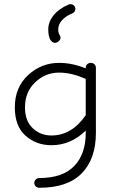

<svg xmlns="http://www.w3.org/2000/svg" viewBox="-20 -697 549 907"><path d="M223 -11Q151 -11 100.5 -56Q50 -101 50 -190Q50 -284 112.5 -342Q175 -400 259 -400Q321 -400 385 -374V-377Q385 -387 392 -393.5Q399 -400 409 -400Q419 -400 426 -393.5Q433 -387 433 -377V-69Q433 53 366.5 121.5Q300 190 166 190Q156 190 149 183.5Q142 177 142 167Q142 158 149 151Q156 144 166 144Q276 144 330.5 87.5Q385 31 385 -69V-80Q314 -11 223 -11ZM223 -57Q319 -57 385 -153V-324Q319 -354 259 -354Q194 -354 146 -308Q98 -262 98 -190Q98 -126 134.5 -91.5Q171 -57 223 -57ZM303 -675Q311 -679 320.5 -676Q330 -673 334 -664Q338 -656 334.5 -647Q331 -638 322 -634Q292 -622 273.5 -602Q255 -582 255 -558Q255 -541 262 -531Q273 -513 253 -499Q235 -487 219 -507Q208 -524 208 -558Q208 -593 232.5 -624Q257 -655 303 -675Z"/></svg>

Font: Hoogli
Style: Regular
Weight: 400
Designer: Anand Singh Naorem
Foundry: Brand New Type
Version: Version 1.00 b007